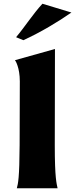

<svg xmlns="http://www.w3.org/2000/svg" viewBox="-20 -1007 402 1027"><path d="M70 0H288C283 -25 273 -51 273 -231L274 -745L60 -685C63 -683 86 -644 86 -572L85 -231C84 -57 77 -25 70 0ZM66 -808 105 -792C197 -834 290 -890 362 -940L207 -987C157 -933 111 -861 66 -808Z"/></svg>

Font: Coconat
Style: Bold
Weight: 900
Width: 8
Designer: Sara Lavazza
Foundry: Collletttivo
Version: Version 1.000;Glyphs 3.2 (3217)